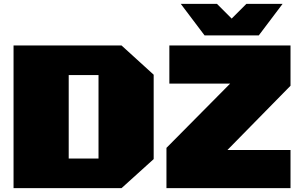

<svg xmlns="http://www.w3.org/2000/svg" viewBox="-20 -972 1554 992"><path d="M1037 -789 914 -952H1101L1177 -876L1253 -952H1440L1317 -789ZM50 0V-737H608L774 -586V-150L608 0ZM840 0V-208L1169 -540H855V-737H1481V-529L1155 -197H1481V0ZM335 -153H489V-584H335Z"/></svg>

Font: Tomorrow ExtraBold
Style: Regular
Weight: 800
Designer: Tony de Marco, Monica Rizzolli
Foundry: Just in Type
Version: Version 2.002